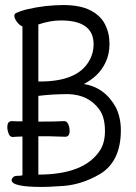

<svg xmlns="http://www.w3.org/2000/svg" viewBox="-20 -731 540 761"><path d="M69 -190Q38 -189 31 -188Q19 -188 14 -201.5Q9 -215 9 -227Q9 -251 27 -251Q34 -250 69 -250V-626Q57 -631 47 -644.5Q37 -658 37 -668Q37 -676 43 -679Q80 -697 161 -707Q200 -711 230 -711Q297 -711 337.5 -690.5Q378 -670 396 -635Q414 -600 414 -557Q414 -517 399 -485Q384 -453 360.5 -431.5Q337 -410 312 -398Q396 -385 440 -304Q459 -264 459 -215Q459 -91 376 -41Q298 5 213 7Q173 10 146 10Q26 10 26 -17Q26 -22 31.5 -28Q37 -34 47 -34Q62 -34 69 -36ZM132 -249Q208 -249 235 -251Q245 -251 250.5 -238.5Q256 -226 256 -213Q256 -189 239 -189Q219 -189 203 -190Q195 -191 132 -191V-39Q315 -39 377 -136Q396 -166 396 -212Q396 -267 373 -298Q331 -355 252 -358Q189 -358 132 -351ZM139 -408Q282 -408 330 -484Q351 -517 351 -556Q351 -650 221 -650Q179 -650 132 -634V-408Z"/></svg>

Font: Moon Stars Kai HW
Style: Regular
Weight: 400
Designer: GuiWonder
Version: Version 1.101